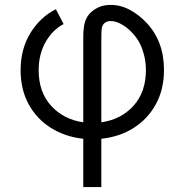

<svg xmlns="http://www.w3.org/2000/svg" viewBox="-20 -556 748 778"><path d="M390.6 202.1H317.4V6.3Q244.6 -1.5 187 -37.4Q129.4 -73.2 96.4 -133.1Q63.5 -192.9 63.5 -271.5Q63.5 -357.9 103.5 -422.6Q143.6 -487.3 206.5 -518.6L237.8 -458.5Q193.8 -436 165.3 -386.5Q136.7 -336.9 136.7 -271.5Q136.7 -182.6 187.3 -127.2Q237.8 -71.8 317.4 -60.5V-402.3Q317.4 -440.4 322.8 -461.4Q328.1 -482.4 340.8 -498Q355 -514.6 377 -525.4Q398.9 -536.1 428.2 -536.1Q468.8 -536.1 505.6 -516.4Q542.5 -496.6 572.8 -464.8Q644.5 -389.2 644.5 -272.9Q644.5 -193.8 611.6 -133.8Q578.6 -73.7 521.5 -37.6Q464.4 -1.5 390.6 6.3ZM390.6 -60.5Q470.7 -71.8 521 -127.4Q571.3 -183.1 571.3 -272.9Q571.3 -315.4 556.4 -357.4Q541.5 -399.4 506.8 -432.1Q490.7 -447.8 469.5 -459.2Q448.2 -470.7 428.2 -470.7Q410.6 -470.7 399.9 -459Q394 -451.7 392.3 -440.7Q390.6 -429.7 390.6 -402.3Z"/></svg>

Font: Gidole
Style: Regular
Weight: 400
Version: Version 2.100; ttfautohint (v1.8.4.7-5d5b)